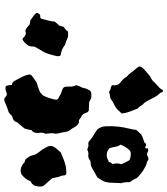

<svg xmlns="http://www.w3.org/2000/svg" viewBox="38 -754 784 900"><g transform="rotate(90 430.0 -304.0)"><path d="M512 -483Q510 -481 508 -478.5Q506 -476 504 -474Q496 -464 486.5 -457Q477 -450 466 -445Q459 -442 453.5 -438Q448 -434 440 -429Q437 -429 433.5 -428.5Q430 -428 425 -427Q422 -426 418 -425Q414 -424 411 -423Q407 -425 404 -427Q401 -429 399 -430Q391 -431 389 -431.5Q387 -432 382 -435Q381 -437 380 -438.5Q379 -440 379 -442Q379 -444 380 -447.5Q381 -451 379 -453Q379 -466 370 -473Q363 -479 356.5 -484.5Q350 -490 345 -497Q341 -505 334 -511Q327 -517 322 -524Q317 -532 310.5 -539.5Q304 -547 298 -554Q297 -556 295 -559Q293 -562 291 -564Q293 -573 298 -579.5Q303 -586 309 -591Q319 -599 328.5 -608Q338 -617 350 -622L360 -629Q367 -638 376 -645.5Q385 -653 392 -660Q395 -663 397 -666.5Q399 -670 401 -674Q402 -676 406.5 -675.5Q411 -675 412 -673Q414 -665 416 -662Q418 -661 419 -659.5Q420 -658 421 -657Q429 -648 435 -637.5Q441 -627 446 -616Q451 -607 456.5 -597Q462 -587 471 -580Q475 -574 479 -568Q483 -562 489 -557Q496 -538 503 -520.5Q510 -503 512 -483ZM838 -470Q838 -464 837.5 -458Q837 -452 837 -446Q837 -421 832.5 -406Q828 -391 811 -368Q801 -363 791 -357Q781 -351 770 -345Q757 -337 744 -337Q735 -337 726 -330Q713 -323 699 -327Q694 -325 689 -324Q684 -323 680 -321Q676 -323 671.5 -324.5Q667 -326 662 -327Q647 -322 635 -336Q624 -345 611 -352.5Q598 -360 587 -368Q572 -386 572 -409Q569 -466 584 -522Q586 -529 587 -536.5Q588 -544 589 -551Q591 -553 594 -556.5Q597 -560 599 -562Q602 -565 604.5 -567.5Q607 -570 610 -574Q619 -579 629.5 -582.5Q640 -586 650 -590Q652 -598 659 -597Q663 -596 666 -594.5Q669 -593 673 -593Q674 -593 674.5 -594Q675 -595 676 -595Q677 -598 675 -600Q674 -601 674.5 -602Q675 -603 675 -604Q683 -609 690.5 -605Q698 -601 705 -601Q710 -603 714.5 -605Q719 -607 723 -608Q728 -608 731.5 -605.5Q735 -603 739 -601Q743 -600 747.5 -599Q752 -598 756 -596Q765 -591 775 -585.5Q785 -580 793 -573Q802 -566 809 -559.5Q816 -553 820 -542Q822 -537 826 -531.5Q830 -526 834 -520Q833 -502 837 -484Q839 -481 838.5 -477.5Q838 -474 838 -470ZM750 -481Q746 -489 742.5 -496.5Q739 -504 735 -512Q731 -520 726 -521Q716 -524 705.5 -525Q695 -526 687 -522Q677 -512 670 -501Q663 -490 658 -477Q666 -466 668 -453Q670 -440 674 -427Q678 -421 683.5 -418.5Q689 -416 693 -414Q697 -413 700.5 -413Q704 -413 707 -412Q717 -412 727 -417Q735 -421 738 -422Q742 -428 743 -432Q747 -438 749 -440Q746 -451 746 -461Q746 -466 747.5 -471.5Q749 -477 750 -481ZM607 -125Q600 -112 602.5 -98Q605 -84 600 -70Q599 -68 596.5 -65Q594 -62 590 -60Q589 -51 586.5 -42.5Q584 -34 582 -26Q575 -19 569.5 -11.5Q564 -4 557 3Q553 7 551 13.5Q549 20 543 24Q538 27 532.5 28.5Q527 30 522 33Q520 36 516 39Q512 42 507 47Q502 48 494.5 51Q487 54 478 57Q471 60 464 63Q457 66 450 68Q441 69 436.5 64Q432 59 425 56Q424 56 421.5 56Q419 56 416 57Q410 59 404 61Q398 63 391 62Q381 62 381 53Q378 42 378 32Q363 31 357 16Q348 -1 339.5 -17.5Q331 -34 329 -52Q331 -59 336 -62Q343 -67 349.5 -72Q356 -77 365 -83Q387 -89 413 -100Q416 -104 419.5 -107Q423 -110 427 -113Q435 -128 440 -144Q445 -160 448 -176Q445 -184 438 -187Q431 -190 425 -194Q420 -198 413.5 -199.5Q407 -201 401 -204Q386 -208 386 -225V-244Q385 -250 384.5 -256.5Q384 -263 379 -267L383 -282Q387 -289 390 -296Q393 -303 394 -311Q396 -318 399.5 -324.5Q403 -331 406 -335Q412 -340 419 -340H438Q443 -338 448.5 -335.5Q454 -333 458 -330Q469 -329 479 -329Q489 -329 499 -328Q506 -323 507 -320Q508 -318 509 -315Q510 -312 512 -307Q518 -297 526.5 -293Q535 -289 543 -282H555Q569 -275 575 -263Q581 -251 590 -240Q595 -234 597 -226Q599 -218 600 -210V-207Q602 -200 604 -191.5Q606 -183 607 -174Q604 -163 604.5 -151Q605 -139 607 -125ZM241 -170Q237 -152 231 -134.5Q225 -117 214 -101Q210 -95 206.5 -88Q203 -81 199 -75Q198 -71 198 -68.5Q198 -66 198 -64Q198 -49 189.5 -38.5Q181 -28 170 -20Q169 -19 163 -17Q160 -20 156 -22.5Q152 -25 148 -29Q143 -32 138 -33Q133 -34 126 -31H123Q115 -33 108 -39.5Q101 -46 94 -51Q87 -53 76 -54Q54 -69 49.5 -73Q45 -77 40 -85Q41 -90 43.5 -92.5Q46 -95 48 -99Q53 -101 58.5 -100.5Q64 -100 68 -106Q70 -114 71.5 -121.5Q73 -129 76 -137Q78 -145 79.5 -153Q81 -161 81 -168Q90 -180 100 -190Q102 -194 103 -199Q104 -204 105 -208Q107 -210 107.5 -211.5Q108 -213 109 -213Q120 -219 128 -231H150Q159 -229 168 -224.5Q177 -220 186 -218Q190 -218 194 -214Q212 -200 236 -197Q238 -197 239 -196Q240 -195 241 -194Q246 -184 241 -170ZM852 -81Q851 -74 848 -70Q845 -66 841 -62Q838 -60 835.5 -58Q833 -56 829 -54Q820 -29 796 -12Q782 -7 769.5 -10Q757 -13 746 -22Q743 -27 738 -28Q733 -29 728 -31Q711 -48 707 -68Q706 -76 700.5 -84Q695 -92 690 -99Q683 -107 678 -116Q673 -125 668 -133Q665 -140 664 -146.5Q663 -153 666 -160Q671 -170 678.5 -179Q686 -188 695 -197Q710 -204 726 -210Q742 -216 758 -220Q775 -223 792 -223Q796 -223 799 -220Q802 -217 802 -215Q802 -203 806 -194Q809 -189 810 -183.5Q811 -178 812 -173Q813 -169 814 -165Q815 -161 816 -156Q825 -146 833.5 -136Q842 -126 852 -115Q855 -106 854.5 -97.5Q854 -89 852 -81Z"/></g></svg>

Font: Daruma Drop One
Style: Regular
Weight: 400
Designer: Maniackers Design
Version: Version 1.000